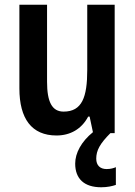

<svg xmlns="http://www.w3.org/2000/svg" viewBox="-20 -563 570 812"><path d="M387 108C387 73 403 44 447 0H465V-543H349V-267C349 -152 327 -91 249 -91C200 -91 179 -132 179 -217V-543H62V-189C62 -61 114 10 219 10C277 10 325 -17 353 -70H359L373 -4C324 36 298 84 298 129C298 193 336 229 408 229C435 229 455 224 470 219V144C461 148 448 152 431 152C403 152 387 136 387 108Z"/></svg>

Font: Noto Sans Khmer Condensed SemiBold
Style: Regular
Weight: 600
Width: 3
Designer: Danh Hong and the Monotype Design Team
Foundry: Monotype Imaging Inc.
Version: Version 2.004